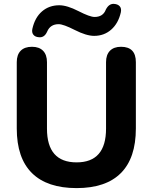

<svg xmlns="http://www.w3.org/2000/svg" viewBox="-20 -954 783 985"><path d="M180 -763Q161 -764 151.5 -775.5Q142 -787 146 -806Q159 -864 195.5 -895.5Q232 -927 284 -927Q324 -927 382.5 -897Q441 -867 465 -867Q509 -867 523 -905Q539 -936 565 -934Q584 -933 594 -922Q604 -911 600 -891Q587 -834 550.5 -802Q514 -770 463 -770Q423 -770 364 -800Q305 -830 281 -830Q238 -830 222 -792Q208 -760 180 -763ZM373 11Q222 11 144 -66Q66 -143 66 -295V-635Q66 -673 86 -693.5Q106 -714 144 -714Q181 -714 201 -693.5Q221 -673 221 -635V-294Q221 -121 373 -121Q524 -121 524 -294V-635Q524 -673 544 -693.5Q564 -714 601 -714Q677 -714 677 -635V-295Q677 -143 600 -66Q523 11 373 11Z"/></svg>

Font: Nunito ExtraBold
Style: Regular
Weight: 800
Designer: Vernon Adams
Foundry: Vernon Adams
Version: Version 3.602